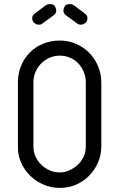

<svg xmlns="http://www.w3.org/2000/svg" viewBox="-20 -922 557 942"><path d="M68 -518Q68 -561 83 -598Q98 -635 125 -663Q152 -691 190 -707Q228 -723 274 -723Q316 -723 353 -707Q390 -691 417.5 -663Q445 -635 461 -597.5Q477 -560 477 -517V-204Q477 -162 461 -125Q445 -88 417.5 -60Q390 -32 353 -16Q316 0 274 0Q232 0 194.5 -16Q157 -32 129 -59Q101 -86 84.5 -122Q68 -158 68 -197ZM144 -202Q144 -176 154.5 -153.5Q165 -131 183 -113.5Q201 -96 224 -86Q247 -76 273 -76Q298 -76 321 -86.5Q344 -97 362 -114Q380 -131 390.5 -154Q401 -177 401 -203V-518Q401 -545 391 -569Q381 -593 364 -611Q347 -629 323.5 -639Q300 -649 273 -649Q246 -649 222.5 -638.5Q199 -628 181.5 -610Q164 -592 154 -568.5Q144 -545 144 -518ZM396 -856Q409 -846 409 -834Q409 -817 398 -809Q387 -801 377 -801Q370 -801 364 -803L305 -846Q291 -855 291 -871Q291 -877 296.5 -889.5Q302 -902 323 -902Q333 -902 341 -897ZM151 -856Q138 -846 138 -834Q138 -817 148.5 -809Q159 -801 170 -801Q177 -801 183 -803L242 -846Q256 -855 256 -871Q256 -877 250.5 -889.5Q245 -902 224 -902Q214 -902 206 -897Z"/></svg>

Font: VDS Compensated
Style: Light
Weight: 300
Designer: artmaker
Foundry: artmaker
Version: Version 1.000 2012 initial release